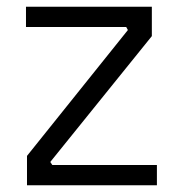

<svg xmlns="http://www.w3.org/2000/svg" viewBox="-20 -549 525 569"><path d="M60 -87 359 -460 354 -469H57V-529H430V-442L129 -69L135 -60H445V0H60Z"/></svg>

Font: Sora-SIA Light
Style: Regular
Weight: 300
Designer: Jonathan Barnbrook, Julián Moncada
Foundry: Barnbrook Fonts
Version: Version 2.000